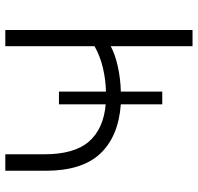

<svg xmlns="http://www.w3.org/2000/svg" viewBox="-31 -714 745 723"><g transform="rotate(-90 341.5 -352.5)"><path d="M529 0V-308Q497 -291 451 -281Q405 -271 358 -270V-114H310V-270Q189 -279 124.5 -347.5Q60 -416 60 -553V-705H122V-559Q122 -445 170 -390Q218 -335 310 -327V-503H358V-326Q403 -327 447.5 -337.5Q492 -348 529 -369V-705H590V0Z"/></g></svg>

Font: Mulish Light
Style: Regular
Weight: 300
Designer: Vernon Adams
Foundry: Vernon Adams
Version: Version 3.603; ttfautohint (v1.8.3)